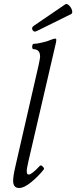

<svg xmlns="http://www.w3.org/2000/svg" viewBox="-20 -916 377 949"><path d="M163.1 -763.2Q147.9 -754.9 140.9 -767.3Q133.8 -779.8 147.9 -789.1L303.2 -895Q311 -899.4 321.8 -888.7Q332.5 -877.9 335.9 -865.2Q339.4 -852.5 333 -847.2ZM74.2 13.2Q44.9 13.2 44.9 -22.9Q44.9 -45.4 56.2 -94.2L170.9 -594.2Q178.2 -627.9 178.2 -636.2Q178.2 -672.9 145 -672.9Q141.1 -672.9 139.6 -679.4Q138.2 -686 140.1 -692.6Q142.1 -699.2 146 -699.2Q161.1 -699.2 189.7 -706.1Q218.3 -712.9 236.8 -721.2Q247.1 -725.1 252.9 -725.1Q257.3 -725.1 258.1 -721.7Q258.8 -718.3 256.8 -706.1L120.1 -117.2Q115.7 -98.6 113.8 -86.4Q111.8 -74.2 112.3 -66.9Q112.8 -59.6 115 -56.4Q117.2 -53.2 122.1 -53.2Q136.7 -53.2 176.8 -96.2Q182.1 -102.1 191.2 -92.8Q200.2 -83.5 196.8 -79.1Q171.9 -46.9 135.7 -16.8Q99.6 13.2 74.2 13.2Z"/></svg>

Font: Junicode SmCond
Style: Italic
Weight: 400
Width: 4
Italic angle: -11°
Designer: Peter S. Baker
Version: Version 2.206